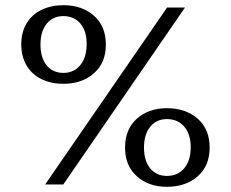

<svg xmlns="http://www.w3.org/2000/svg" viewBox="-20 -711 891 740"><path d="M154 0 624 -682H693L224 0ZM224 -388Q177 -388 140 -406Q103 -424 82.5 -458.5Q62 -493 62 -540Q62 -587 82.5 -621Q103 -655 140 -673Q177 -691 224 -691Q296 -691 342 -650.5Q388 -610 388 -539Q388 -469 342 -428.5Q296 -388 224 -388ZM224 -430Q265 -430 289.5 -460Q314 -490 314 -542Q314 -592 289.5 -620.5Q265 -649 224 -649Q184 -649 160 -619.5Q136 -590 136 -540Q136 -488 160 -459Q184 -430 224 -430ZM623 9Q553 9 507.5 -31.5Q462 -72 462 -142Q462 -213 507.5 -253.5Q553 -294 623 -294Q696 -294 742 -253.5Q788 -213 788 -142Q788 -72 742 -31.5Q696 9 623 9ZM623 -33Q665 -33 690 -62.5Q715 -92 715 -144Q715 -194 690 -223Q665 -252 623 -252Q583 -252 559 -222.5Q535 -193 535 -142Q535 -91 559 -62Q583 -33 623 -33Z"/></svg>

Font: Montagu Slab
Style: Bold
Weight: 700
Designer: Florian Karsten
Foundry: Florian Karsten
Version: Version 1.000